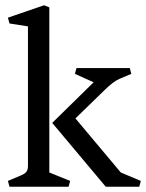

<svg xmlns="http://www.w3.org/2000/svg" viewBox="-20 -708 554 728"><path d="M381 0 178 -242 335 -396 264 -428 270 -450H472L478 -428L433 -409Q409 -399 373 -363L266 -259L438 -54L514 -22L508 0ZM86 -79V-608L16 -619L10 -641L147 -688L167 -680V-54L246 -22L240 0H16L10 -22L55 -41Q73 -48 79.5 -56Q86 -64 86 -79Z"/></svg>

Font: Fenix
Style: Regular
Weight: 400
Designer: Fernando Diaz
Foundry: Fernando Diaz
Version: 004.301